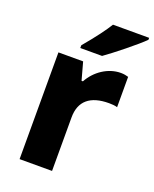

<svg xmlns="http://www.w3.org/2000/svg" viewBox="-143 -846 746 928"><g transform="rotate(20 230.5 -382.5)"><path d="M165 -605H277C320 -635 428 -721 461 -755V-765H275C255 -732 219 -683 165 -619ZM73 0H240V-275C240 -360 291 -402 387 -402C400 -402 419 -401 430 -397V-553C420 -556 407 -559 391 -559C326 -559 264 -517 232 -458H225L200 -549H73Z"/></g></svg>

Font: Kathrein 85 Heavy
Style: Regular
Weight: 900
Designer: Lazydogs Typefoundry, based on Open Sans by Ascender Corporation
Foundry: Lazydogs Typefoundry
Version: Version 1.003;PS 001.003;hotconv 1.0.88;makeotf.lib2.5.64775